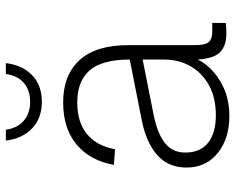

<svg xmlns="http://www.w3.org/2000/svg" viewBox="-92 -680 785 640"><g transform="rotate(-90 300.0 -360.5)"><path d="M233 12Q157 12 109 -27Q61 -66 61 -131Q61 -193 104.5 -230Q148 -267 224 -281L421 -320Q421 -412 385 -453.5Q349 -495 278 -495Q212 -495 172.5 -462.5Q133 -430 122 -369L70 -373Q84 -452 137.5 -497Q191 -542 278 -542Q369 -542 419 -487.5Q469 -433 469 -326V-103Q469 -68 479.5 -56.5Q490 -45 512 -45H543V0Q538 1 526.5 1.5Q515 2 506 2Q469 2 447 -17.5Q425 -37 421 -93Q399 -49 349 -18.5Q299 12 233 12ZM235 -33Q293 -33 334.5 -55.5Q376 -78 398.5 -117Q421 -156 421 -206V-277L235 -240Q175 -228 143 -203Q111 -178 111 -135Q111 -85 143.5 -59Q176 -33 235 -33ZM280 -613Q225 -613 191 -646Q157 -679 151 -733H187Q193 -693 218 -672.5Q243 -652 280 -652Q318 -652 342.5 -672.5Q367 -693 373 -733H409Q403 -679 369.5 -646Q336 -613 280 -613Z"/></g></svg>

Font: Geist Mono UltraLight
Style: Regular
Weight: 200
Monospace: yes
Designer: Basement.studio, Andrés Briganti, Mateo Zaragoza
Foundry: Basement.studio, Vercel, Andrés Briganti, Guido Ferreyra, Mateo Zaragoza
Version: Version 1.400; ttfautohint (v1.8.4.7-5d5b)